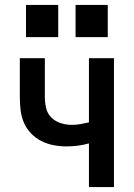

<svg xmlns="http://www.w3.org/2000/svg" viewBox="-20 -755 540 775"><path d="M339 0V-176Q317 -170 294 -167Q271 -164 248 -164Q222 -164 196 -169Q170 -174 146.5 -186Q123 -198 104.5 -217.5Q86 -237 76 -261Q66 -285 63 -311.5Q60 -338 60 -364V-520H161V-364Q161 -342 166 -319.5Q171 -297 187 -281Q203 -265 225 -258Q247 -251 270 -251Q287 -251 304.5 -254Q322 -257 339 -261V-520H440V0ZM415 -605H285V-735H415ZM215 -605H85V-735H215Z"/></svg>

Font: Iosevka SS04 Semibold
Style: Regular
Weight: 600
Monospace: yes
Designer: Belleve Invis
Foundry: Belleve Invis
Version: Version 19.0.0; ttfautohint (v1.8.4)